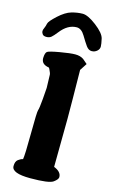

<svg xmlns="http://www.w3.org/2000/svg" viewBox="-137 -909 564 961"><g transform="rotate(15 145.0 -428.5)"><path d="M154.9 -787.1Q109 -786.8 71.7 -739.1Q54.8 -717.5 45.1 -709.4Q35.4 -701.3 20.2 -701.2Q5.1 -701.1 -0.6 -709.1Q-6.3 -717.1 -6.3 -724.2Q-6.4 -731.2 -1.3 -742Q3.7 -752.8 6.3 -766Q8.9 -779.2 44.1 -811.2Q79.3 -843.2 109 -851.7Q138.7 -860.2 166.1 -860.4Q193.4 -860.6 238.6 -826.1Q283.8 -791.5 289.8 -764.7Q295.9 -737.9 296 -724.7Q296.1 -711.5 284.6 -701.4Q273.2 -691.3 257.1 -691.2Q241 -691.1 228.4 -708.5Q215.9 -726 197.6 -756.7Q179.3 -787.3 154.9 -787.1ZM264.6 -40Q264.6 -28.3 243.2 -12.7Q221.7 2.9 125.2 2.9Q28.8 2.9 28.8 -34.2V-35.2Q28.8 -58.6 41.7 -68.4Q54.7 -78.1 65.9 -80.1Q70.3 -102.5 70.8 -214.8Q71.3 -327.1 75.2 -336.4Q79.1 -345.7 83.5 -396.5Q87.9 -449.2 87.9 -455.1L85.9 -523.4Q85.9 -529.8 76.2 -549.8Q73.2 -556.2 71.3 -556.6Q33.2 -562.5 32.2 -592.8V-596.2Q33.2 -622.6 42.5 -629.2Q51.8 -635.7 104.7 -645Q157.7 -654.3 183.3 -654.3Q209 -654.3 226.1 -642.6L250 -622.1L226.1 -585.4Q228.5 -416 228.5 -332L226.1 -83Q264.6 -67.9 264.6 -40Z"/></g></svg>

Font: Drukaatie burti
Style: Bold
Weight: 700
Version: Version 0.14